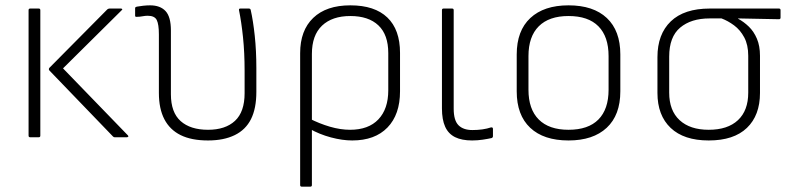

<svg xmlns="http://www.w3.org/2000/svg" viewBox="-20 -514 2952 719"><path d="M409 0Q406 0 403 -3L165 -250Q161 -255 165 -260L382 -479Q386 -482 390 -482H433Q436 -482 437.5 -480Q439 -478 435 -475L216 -258L459 -7Q462 -4 460 -2Q458 0 455 0ZM93 0Q87 0 87 -6V-476Q87 -482 93 -482H125Q131 -482 131 -476V-6Q131 0 125 0Z M759 12Q697 12 656.5 -8Q616 -28 595.5 -67.5Q575 -107 575 -166V-385Q575 -423 567 -439Q559 -455 533 -455Q524 -455 513.5 -453Q503 -451 493 -451Q486 -450 486 -455V-483Q486 -486 487.5 -487Q489 -488 492 -489Q502 -491 516 -492.5Q530 -494 542 -494Q580 -494 600 -472.5Q620 -451 620 -400V-161Q620 -93 656.5 -60.5Q693 -28 759 -28Q824 -28 860 -61.5Q896 -95 896 -165V-248Q896 -317 890 -374.5Q884 -432 875 -476Q874 -482 880 -482H912Q918 -482 919 -476Q928 -436 934 -380Q940 -324 940 -259V-170Q940 -108 920 -68Q900 -28 859 -8Q818 12 759 12Z M1110 185Q1104 185 1104 179V-315Q1104 -400 1153 -447Q1202 -494 1292 -494Q1383 -494 1430.5 -448.5Q1478 -403 1478 -316V-172Q1478 -85 1431 -36.5Q1384 12 1299 12Q1262 12 1219 0.5Q1176 -11 1139 -32L1137 -71Q1176 -51 1215.5 -39.5Q1255 -28 1291 -28Q1360 -28 1397 -67Q1434 -106 1434 -176V-315Q1434 -384 1397 -419Q1360 -454 1292 -454Q1224 -454 1186 -418Q1148 -382 1148 -312V179Q1148 185 1142 185Z M1748 12Q1709 12 1684 -0.5Q1659 -13 1647 -39.5Q1635 -66 1635 -108V-476Q1635 -482 1641 -482H1673Q1679 -482 1679 -476V-107Q1679 -63 1697 -45Q1715 -27 1749 -27Q1769 -27 1786.5 -29.5Q1804 -32 1819 -37Q1826 -38 1826 -31V-4Q1826 1 1821 3Q1808 6 1788 9Q1768 12 1748 12Z M2109 12Q2016 12 1965.5 -35.5Q1915 -83 1915 -172V-310Q1915 -399 1966 -446.5Q2017 -494 2109 -494Q2202 -494 2252.5 -446.5Q2303 -399 2303 -310V-172Q2303 -83 2252 -35.5Q2201 12 2109 12ZM2109 -28Q2183 -28 2221 -66.5Q2259 -105 2259 -178V-304Q2259 -377 2221 -415.5Q2183 -454 2109 -454Q2036 -454 1997.5 -415.5Q1959 -377 1959 -304V-178Q1959 -105 1997.5 -66.5Q2036 -28 2109 -28Z M2634 12Q2541 12 2491.5 -35Q2442 -82 2442 -166V-300Q2442 -386 2492 -434Q2542 -482 2638 -482H2897Q2903 -482 2903 -476V-448Q2903 -442 2897 -442L2744 -445V-444Q2766 -432 2784.5 -414Q2803 -396 2814.5 -369Q2826 -342 2826 -305V-166Q2826 -82 2777 -35Q2728 12 2634 12ZM2634 -28Q2705 -28 2743.5 -64Q2782 -100 2782 -167V-305Q2782 -346 2767 -374Q2752 -402 2729 -419Q2706 -436 2682 -445H2637Q2568 -445 2527 -410.5Q2486 -376 2486 -302V-167Q2486 -100 2525 -64Q2564 -28 2634 -28Z"/></svg>

Font: Sofia Sans ExtraLight
Style: Regular
Weight: 250
Version: Version 4.100-B